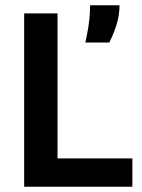

<svg xmlns="http://www.w3.org/2000/svg" viewBox="-20 -711 539 731"><path d="M72 0V-660H199V0ZM101 0V-108H484V0ZM305 -549Q313 -585 317 -612.5Q321 -640 322 -659.5Q323 -679 323 -691H435Q435 -653 423.5 -616.5Q412 -580 396 -549Z"/></svg>

Font: Bricolage Grotesque 28pt SemiBold
Style: Regular
Weight: 600
Version: Version 1.001;gftools[0.9.33.dev8+g029e19f]